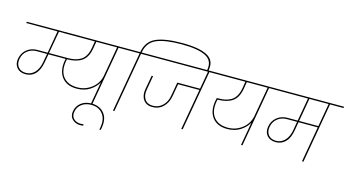

<svg xmlns="http://www.w3.org/2000/svg" viewBox="-118 -1471 4089 2235"><g transform="rotate(15 1926.5 -353.5)"><path d="M172 -162Q234 -162 277 -207Q320 -252 335 -334L354 -439H231Q165 -439 117.5 -401Q70 -363 59 -300Q48 -238 80 -200Q112 -162 172 -162ZM600 -455Q645 -455 680.5 -462.5Q716 -470 749.5 -488.5Q783 -507 806 -544Q829 -581 839 -635L854 -724H421L373 -455ZM794 -154Q888 -154 963.5 -211.5Q1039 -269 1058 -361L1122 -724H871L856 -635Q836 -526 769.5 -482.5Q703 -439 597 -439H594Q593 -435 591.5 -428.5Q590 -422 590 -420Q567 -296 622.5 -225Q678 -154 794 -154ZM1012 0H995L1045 -283Q1014 -224 947.5 -181Q881 -138 790 -138Q669 -138 610 -215Q551 -292 574 -420Q576 -434 578 -439H371L352 -335Q335 -241 288.5 -193.5Q242 -146 172 -146Q103 -146 66.5 -189Q30 -232 42 -300Q55 -370 107.5 -412.5Q160 -455 234 -455H357L404 -724H27L30 -740H1304L1301 -724H1139Z M943 262Q882 262 844.5 224.5Q807 187 818 127Q829 62 879.5 23Q930 -16 1006 -16Q1106 -16 1160 52.5Q1214 121 1189 241Q1188 243 1187 247.5Q1186 252 1186 254H1170L1174 233Q1195 126 1146 63Q1097 0 1007 0Q937 0 890.5 35.5Q844 71 835 128Q825 180 856 212.5Q887 245 943 245Q960 245 978 242L975 259Q960 262 943 262Z M1410 -724 1283 0H1266L1393 -724H1231L1234 -740H1396L1397 -743Q1419 -872 1526 -920.5Q1633 -969 1843 -969Q2048 -969 2145 -917Q2242 -865 2221 -748L2219 -733H2202L2204 -748Q2223 -858 2130 -905.5Q2037 -953 1841 -953Q1640 -953 1537.5 -908.5Q1435 -864 1414 -743L1413 -740H1575L1572 -724Z M1502 -724 1505 -740H2398L2395 -724H2234L2106 0H2089L2176 -493H1919L1892 -340Q1877 -258 1824 -208Q1771 -158 1693 -159Q1622 -160 1587 -211Q1552 -262 1566 -340L1596 -509H1613L1583 -339Q1570 -266 1601 -220.5Q1632 -175 1697 -175Q1765 -175 1813.5 -220.5Q1862 -266 1875 -339L1905 -509H2179L2217 -724Z M2608 -154Q2702 -154 2777.5 -211.5Q2853 -269 2872 -361L2936 -724H2685L2670 -635Q2650 -526 2583.5 -482.5Q2517 -439 2411 -439H2408Q2407 -435 2405.5 -428.5Q2404 -422 2404 -420Q2381 -296 2436.5 -225Q2492 -154 2608 -154ZM2325 -724 2328 -740H3118L3115 -724H2953L2826 0H2809L2859 -283Q2828 -224 2761.5 -181Q2695 -138 2604 -138Q2483 -138 2424 -215Q2365 -292 2388 -420Q2392 -441 2396 -455H2414Q2459 -455 2494.5 -462.5Q2530 -470 2563.5 -488.5Q2597 -507 2620 -544Q2643 -581 2653 -635L2668 -724Z M3189 -152Q3251 -152 3294 -197Q3337 -242 3352 -324L3370 -429H3248Q3182 -429 3134.5 -391Q3087 -353 3076 -290Q3065 -228 3097 -190Q3129 -152 3189 -152ZM3622 -445 3671 -724H3439L3390 -445ZM3045 -724 3048 -740H3853L3850 -724H3688L3561 0H3544L3619 -429H3387L3369 -325Q3353 -231 3306 -183.5Q3259 -136 3189 -136Q3120 -136 3083.5 -179Q3047 -222 3059 -290Q3071 -360 3124 -402.5Q3177 -445 3251 -445H3373L3422 -724Z"/></g></svg>

Font: Poppins Thin
Style: Italic
Weight: 250
Italic angle: -10°
Designer: Ninad Kale (Devanagari), Jonny Pinhorn (Latin)
Foundry: Indian Type Foundry
Version: Version 3.200;PS 1.000;hotconv 16.6.54;makeotf.lib2.5.65590